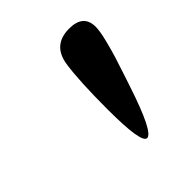

<svg xmlns="http://www.w3.org/2000/svg" viewBox="-91 -722 372 372"><g transform="rotate(-45 94.5 -536.5)"><path d="M107 -408Q92 -408 92 -501Q92 -580 98 -620Q105 -665 150 -665Q189 -665 189 -631Q189 -620 184 -599.5Q179 -579 173.5 -561.5Q168 -544 161.5 -524.5Q155 -505 154 -502Q123 -408 107 -408Z"/></g></svg>

Font: Judson
Style: Italic
Weight: 400
Italic angle: -9.5°
Version: Version 20110429